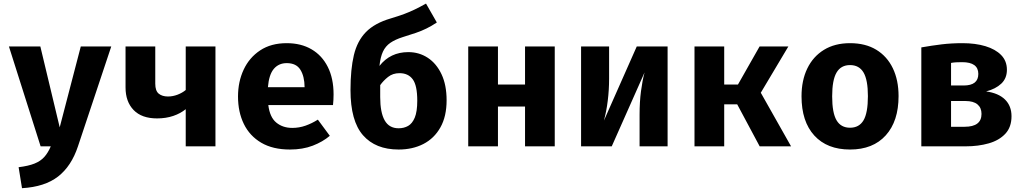

<svg xmlns="http://www.w3.org/2000/svg" viewBox="-20 -798 5578 1047"><path d="M586.7 -544.6 405.1 0Q369.2 108.2 296.7 164.6Q224.1 221 100 228.2L81.5 113.8Q135.4 107.2 168.5 93.8Q201.5 80.5 221.8 57.7Q242.1 34.9 256.9 0H201.5L28.7 -544.6H200L305.6 -103.6L420.5 -544.6Z M1154.9 -544.6V0H992.8V-202.6Q964.6 -179.5 924.9 -165.9Q885.1 -152.3 836.4 -152.3Q752.8 -152.3 708.7 -197.9Q664.6 -243.6 664.6 -321V-544.6H826.7V-341.5Q826.7 -302.6 845.6 -287.2Q864.6 -271.8 895.9 -271.8Q922.6 -271.8 948.5 -281.8Q974.4 -291.8 992.8 -307.2V-544.6Z M1443.1 -225.1Q1451.3 -158.5 1486.7 -129.5Q1522.1 -100.5 1573.8 -100.5Q1611.3 -100.5 1646.2 -112.8Q1681 -125.1 1713.3 -145.6L1778.5 -57.4Q1740 -24.6 1685.4 -3.6Q1630.8 17.4 1561 17.4Q1467.7 17.4 1404.6 -19.7Q1341.5 -56.9 1309.7 -122.1Q1277.9 -187.2 1277.9 -271.8Q1277.9 -352.3 1308.7 -418.2Q1339.5 -484.1 1398.7 -523.3Q1457.9 -562.6 1543.6 -562.6Q1621.5 -562.6 1678.7 -529.2Q1735.9 -495.9 1767.4 -433.3Q1799 -370.8 1799 -283.1Q1799 -269.2 1798.2 -253.3Q1797.4 -237.4 1795.9 -225.1ZM1543.6 -453.8Q1500 -453.8 1473.3 -422.6Q1446.7 -391.3 1441 -322.6H1641Q1640.5 -382.1 1617.9 -417.9Q1595.4 -453.8 1543.6 -453.8Z M2303.1 -778.5 2362.1 -675.4Q2332.8 -655.9 2305.6 -642.6Q2278.5 -629.2 2247.7 -618.7Q2216.9 -608.2 2176.9 -595.9Q2134.9 -582.6 2108.5 -564.4Q2082.1 -546.2 2068.2 -516.4Q2054.4 -486.7 2049.2 -438.5Q2108.2 -513.8 2206.7 -513.8Q2265.6 -513.8 2312.8 -482.8Q2360 -451.8 2387.7 -393.1Q2415.4 -334.4 2415.4 -251.3Q2415.4 -163.1 2381.5 -103.1Q2347.7 -43.1 2288.7 -12.8Q2229.7 17.4 2153.8 17.4Q2027.7 17.4 1959.5 -60.5Q1891.3 -138.5 1891.3 -307.2Q1891.3 -420 1909.7 -497.4Q1928.2 -574.9 1975.6 -623.3Q2023.1 -671.8 2110.3 -697.4Q2153.3 -710.3 2183.6 -721.5Q2213.8 -732.8 2241.5 -746.2Q2269.2 -759.5 2303.1 -778.5ZM2053.3 -268.7Q2053.3 -184.6 2077.7 -141.5Q2102.1 -98.5 2153.8 -98.5Q2182.6 -98.5 2205.4 -111.3Q2228.2 -124.1 2241.8 -156.7Q2255.4 -189.2 2255.4 -249.2Q2255.4 -331.8 2230.8 -365.4Q2206.2 -399 2158.5 -399Q2122.1 -399 2096.2 -378.5Q2070.3 -357.9 2053.3 -333.8Z M2843.1 0V-216.9H2695.4V0H2533.3V-544.6H2695.4V-336.9H2843.1V-544.6H3005.1V0Z M3620.5 -544.6V0H3467.7V-173.3Q3467.7 -242.6 3475.4 -301Q3483.1 -359.5 3494.9 -403.1L3315.9 0H3148.7V-544.6H3301.5V-369.2Q3301.5 -307.7 3294.1 -248.5Q3286.7 -189.2 3273.3 -140.5L3452.3 -544.6Z M3767.2 0V-544.6H3929.2V-336.9H4004.1L4122.1 -544.6H4279L4128.7 -292.3L4293.8 0H4122.6L4000 -229.2H3929.2V0Z M4615.4 -562.6Q4699.5 -562.6 4758.5 -526.7Q4817.4 -490.8 4848.7 -425.9Q4880 -361 4880 -273.8Q4880 -137.4 4810.3 -60Q4740.5 17.4 4615.4 17.4Q4490.3 17.4 4420.5 -59Q4350.8 -135.4 4350.8 -272.8Q4350.8 -359.5 4382.3 -424.6Q4413.8 -489.7 4473.1 -526.2Q4532.3 -562.6 4615.4 -562.6ZM4615.4 -443.1Q4565.6 -443.1 4541.8 -402.3Q4517.9 -361.5 4517.9 -272.8Q4517.9 -182.6 4541.8 -142.1Q4565.6 -101.5 4615.4 -101.5Q4665.1 -101.5 4689 -142.1Q4712.8 -182.6 4712.8 -273.8Q4712.8 -362.1 4689 -402.6Q4665.1 -443.1 4615.4 -443.1Z M5228.7 -562.6Q5299 -562.6 5353.6 -546.2Q5408.2 -529.7 5439.5 -497.7Q5470.8 -465.6 5470.8 -417.4Q5470.8 -370.8 5440 -341.8Q5409.2 -312.8 5357.4 -299.5Q5424.6 -290.3 5460.3 -255.4Q5495.9 -220.5 5495.9 -164.1Q5495.9 -104.6 5462.1 -68.5Q5428.2 -32.3 5371.5 -16.2Q5314.9 0 5245.1 0H5004.1V-539.5Q5062.1 -549.7 5115.4 -556.2Q5168.7 -562.6 5228.7 -562.6ZM5226.7 -459Q5208.7 -459 5193.8 -458.2Q5179 -457.4 5166.2 -454.9V-331.8H5234.9Q5314.9 -331.8 5314.9 -394.9Q5314.9 -459 5226.7 -459ZM5166.2 -106.7H5240.5Q5332.3 -106.7 5332.3 -176.9Q5332.3 -210.3 5310.3 -228.7Q5288.2 -247.2 5244.1 -247.2H5166.2Z"/></svg>

Font: Fira Code
Style: Bold
Weight: 700
Monospace: yes
Designer: Carrois Corporate, Edenspiekermann AG, Nikita Prokopov
Foundry: Carrois Corporate, Edenspiekermann AG, Nikita Prokopov
Version: Version 6.000; ttfautohint (v1.8.2) -l 8 -r 50 -G 200 -x 14 